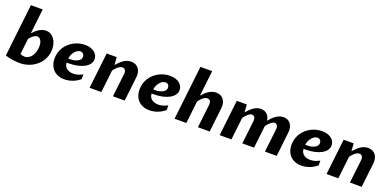

<svg xmlns="http://www.w3.org/2000/svg" viewBox="-1 -1690 5303 2609"><g transform="rotate(20 2650.5 -386.0)"><path d="M225.6 -111.3Q240.7 -103 257.3 -99.1Q273.9 -95.2 288.6 -95.2Q320.3 -95.2 346.7 -111.6Q373 -127.9 391.8 -155.3Q410.6 -182.6 421.1 -218.5Q431.6 -254.4 431.6 -293.9Q431.6 -351.6 411.4 -382.3Q391.1 -413.1 359.4 -413.1Q345.2 -413.1 330.8 -407Q316.4 -400.9 302.5 -390.6Q288.6 -380.4 275.4 -366.5Q262.2 -352.5 251 -336.9ZM261.2 -421.9Q280.3 -442.9 301 -461.9Q321.8 -481 345 -495.6Q368.2 -510.3 393.1 -518.8Q418 -527.3 445.3 -527.3Q483.4 -527.3 513.7 -510.3Q543.9 -493.2 565.2 -464.1Q586.4 -435.1 597.7 -396.2Q608.9 -357.4 608.9 -314.5Q608.9 -268.1 595.9 -225.8Q583 -183.6 559.6 -147.5Q536.1 -111.3 503.7 -82.3Q471.2 -53.2 432.4 -32.7Q393.6 -12.2 349.1 -1.2Q304.7 9.8 257.8 9.8Q241.7 9.8 217.3 8.3Q192.9 6.8 164.3 3.2Q135.7 -0.5 105.2 -6.8Q74.7 -13.2 45.4 -22.5L131.8 -782.2H301.8Z M899.9 9.8Q851.1 9.8 810.8 -5.6Q770.5 -21 741.7 -49.8Q712.9 -78.6 697 -119.9Q681.2 -161.1 681.2 -213.4Q681.2 -260.3 693.8 -301.8Q706.5 -343.3 729.2 -378.2Q752 -413.1 783 -440.7Q814 -468.3 850.6 -487.5Q887.2 -506.8 928 -517.1Q968.8 -527.3 1010.7 -527.3Q1057.1 -527.3 1092 -515.4Q1127 -503.4 1150.1 -483.9Q1173.3 -464.4 1184.8 -439.2Q1196.3 -414.1 1196.3 -387.7Q1196.3 -349.6 1173.6 -317.9Q1150.9 -286.1 1109.4 -263.2Q1067.9 -240.2 1009.3 -227.3Q950.7 -214.4 878.9 -214.4H854.5Q854.5 -191.4 863.3 -171.4Q872.1 -151.4 889.2 -136.5Q906.2 -121.6 931.4 -112.8Q956.5 -104 989.3 -104Q1023.9 -104 1056.6 -114Q1089.4 -124 1123.5 -142.6V-73.7Q1100.6 -53.7 1073.7 -38.1Q1046.9 -22.5 1018.1 -11.7Q989.3 -1 959.2 4.4Q929.2 9.8 899.9 9.8ZM981.4 -422.4Q959.5 -422.4 938.5 -410.2Q917.5 -397.9 900.4 -377.4Q883.3 -356.9 871.6 -330.3Q859.9 -303.7 856 -274.4H885.7Q916.5 -274.4 943.8 -280.5Q971.2 -286.6 991.9 -298.1Q1012.7 -309.6 1024.9 -325.9Q1037.1 -342.3 1037.1 -363.3Q1037.1 -372.6 1034.2 -383.1Q1031.2 -393.6 1024.7 -402.3Q1018.1 -411.1 1007.3 -416.7Q996.6 -422.4 981.4 -422.4Z M1323.7 -517.6H1468.8L1476.1 -406.7Q1498 -430.7 1520 -452.4Q1542 -474.1 1566.2 -490.7Q1590.3 -507.3 1617.9 -517.3Q1645.5 -527.3 1677.7 -527.3Q1714.4 -527.3 1741.5 -513.7Q1768.6 -500 1785.9 -476.3Q1803.2 -452.6 1810.1 -420.9Q1816.9 -389.2 1813 -353.5L1772.5 0H1602.5L1641.6 -336.9Q1645.5 -371.6 1631.6 -392.3Q1617.7 -413.1 1589.8 -413.1Q1574.2 -413.1 1558.6 -405.8Q1543 -398.4 1527.8 -386Q1512.7 -373.5 1498.3 -357.4Q1483.9 -341.3 1471.7 -323.7L1434.6 0H1264.6Z M2128.9 9.8Q2080.1 9.8 2039.8 -5.6Q1999.5 -21 1970.7 -49.8Q1941.9 -78.6 1926 -119.9Q1910.2 -161.1 1910.2 -213.4Q1910.2 -260.3 1922.9 -301.8Q1935.5 -343.3 1958.3 -378.2Q1981 -413.1 2012 -440.7Q2043 -468.3 2079.6 -487.5Q2116.2 -506.8 2157 -517.1Q2197.8 -527.3 2239.7 -527.3Q2286.1 -527.3 2321 -515.4Q2356 -503.4 2379.2 -483.9Q2402.3 -464.4 2413.8 -439.2Q2425.3 -414.1 2425.3 -387.7Q2425.3 -349.6 2402.6 -317.9Q2379.9 -286.1 2338.4 -263.2Q2296.9 -240.2 2238.3 -227.3Q2179.7 -214.4 2107.9 -214.4H2083.5Q2083.5 -191.4 2092.3 -171.4Q2101.1 -151.4 2118.2 -136.5Q2135.3 -121.6 2160.4 -112.8Q2185.5 -104 2218.3 -104Q2252.9 -104 2285.6 -114Q2318.4 -124 2352.5 -142.6V-73.7Q2329.6 -53.7 2302.7 -38.1Q2275.9 -22.5 2247.1 -11.7Q2218.3 -1 2188.2 4.4Q2158.2 9.8 2128.9 9.8ZM2210.4 -422.4Q2188.5 -422.4 2167.5 -410.2Q2146.5 -397.9 2129.4 -377.4Q2112.3 -356.9 2100.6 -330.3Q2088.9 -303.7 2085 -274.4H2114.7Q2145.5 -274.4 2172.9 -280.5Q2200.2 -286.6 2220.9 -298.1Q2241.7 -309.6 2253.9 -325.9Q2266.1 -342.3 2266.1 -363.3Q2266.1 -372.6 2263.2 -383.1Q2260.3 -393.6 2253.7 -402.3Q2247.1 -411.1 2236.3 -416.7Q2225.6 -422.4 2210.4 -422.4Z M2710.4 -413.1Q2730 -434.1 2751 -454.6Q2772 -475.1 2795.9 -491.2Q2819.8 -507.3 2846.9 -517.3Q2874 -527.3 2905.8 -527.3Q2942.4 -527.3 2970 -513.7Q2997.6 -500 3014.9 -476.6Q3032.2 -453.1 3039.1 -421.4Q3045.9 -389.6 3042 -353.5L3001.5 0H2831.5L2870.6 -336.9Q2874.5 -371.1 2860.6 -392.1Q2846.7 -413.1 2819.3 -413.1Q2803.2 -413.1 2787.4 -405.8Q2771.5 -398.4 2756.3 -386Q2741.2 -373.5 2727.1 -357.4Q2712.9 -341.3 2700.7 -323.7L2663.6 0H2493.7L2583 -782.2H2752.9Z M3205.1 -517.6H3350.1L3357.4 -406.7Q3378.4 -430.2 3400.4 -451.9Q3422.4 -473.6 3446 -490.5Q3469.7 -507.3 3495.8 -517.3Q3522 -527.3 3552.2 -527.3Q3581.1 -527.3 3604 -518.1Q3627 -508.8 3643.6 -492.4Q3660.2 -476.1 3670.2 -453.4Q3680.2 -430.7 3683.6 -404.3Q3704.1 -429.2 3726.6 -451.4Q3749 -473.6 3773.4 -490.5Q3797.9 -507.3 3824.5 -517.3Q3851.1 -527.3 3880.4 -527.3Q3915.5 -527.3 3941.7 -513.7Q3967.8 -500 3984.6 -476.3Q4001.5 -452.6 4008.3 -420.9Q4015.1 -389.2 4010.7 -353.5L3970.7 0H3800.8L3839.4 -336.9Q3843.3 -371.1 3830.3 -392.1Q3817.4 -413.1 3793.5 -413.1Q3779.3 -413.1 3764.6 -405.8Q3750 -398.4 3735.4 -386Q3720.7 -373.5 3706.5 -357.7Q3692.4 -341.8 3680.2 -324.2V-324.7L3643.1 0H3473.6L3512.2 -336.9Q3516.1 -371.1 3502.7 -392.1Q3489.3 -413.1 3465.3 -413.1Q3451.7 -413.1 3437 -405.8Q3422.4 -398.4 3408 -386Q3393.6 -373.5 3379.4 -357.4Q3365.2 -341.3 3353 -323.7L3315.9 0H3146Z M4326.7 9.8Q4277.8 9.8 4237.5 -5.6Q4197.3 -21 4168.5 -49.8Q4139.6 -78.6 4123.8 -119.9Q4107.9 -161.1 4107.9 -213.4Q4107.9 -260.3 4120.6 -301.8Q4133.3 -343.3 4156 -378.2Q4178.7 -413.1 4209.7 -440.7Q4240.7 -468.3 4277.3 -487.5Q4314 -506.8 4354.7 -517.1Q4395.5 -527.3 4437.5 -527.3Q4483.9 -527.3 4518.8 -515.4Q4553.7 -503.4 4576.9 -483.9Q4600.1 -464.4 4611.6 -439.2Q4623 -414.1 4623 -387.7Q4623 -349.6 4600.3 -317.9Q4577.6 -286.1 4536.1 -263.2Q4494.6 -240.2 4436 -227.3Q4377.4 -214.4 4305.7 -214.4H4281.2Q4281.2 -191.4 4290 -171.4Q4298.8 -151.4 4315.9 -136.5Q4333 -121.6 4358.2 -112.8Q4383.3 -104 4416 -104Q4450.7 -104 4483.4 -114Q4516.1 -124 4550.3 -142.6V-73.7Q4527.3 -53.7 4500.5 -38.1Q4473.6 -22.5 4444.8 -11.7Q4416 -1 4386 4.4Q4356 9.8 4326.7 9.8ZM4408.2 -422.4Q4386.2 -422.4 4365.2 -410.2Q4344.2 -397.9 4327.1 -377.4Q4310.1 -356.9 4298.3 -330.3Q4286.6 -303.7 4282.7 -274.4H4312.5Q4343.3 -274.4 4370.6 -280.5Q4397.9 -286.6 4418.7 -298.1Q4439.5 -309.6 4451.7 -325.9Q4463.9 -342.3 4463.9 -363.3Q4463.9 -372.6 4460.9 -383.1Q4458 -393.6 4451.4 -402.3Q4444.8 -411.1 4434.1 -416.7Q4423.3 -422.4 4408.2 -422.4Z M4750.5 -517.6H4895.5L4902.8 -406.7Q4924.8 -430.7 4946.8 -452.4Q4968.8 -474.1 4992.9 -490.7Q5017.1 -507.3 5044.7 -517.3Q5072.3 -527.3 5104.5 -527.3Q5141.1 -527.3 5168.2 -513.7Q5195.3 -500 5212.6 -476.3Q5230 -452.6 5236.8 -420.9Q5243.7 -389.2 5239.7 -353.5L5199.2 0H5029.3L5068.4 -336.9Q5072.3 -371.6 5058.3 -392.3Q5044.4 -413.1 5016.6 -413.1Q5001 -413.1 4985.4 -405.8Q4969.7 -398.4 4954.6 -386Q4939.5 -373.5 4925 -357.4Q4910.6 -341.3 4898.4 -323.7L4861.3 0H4691.4Z"/></g></svg>

Font: Proza Libre
Style: Bold Italic
Weight: 700
Designer: Jasper de Waard
Foundry: Jasper de Waard
Version: Version 1.000; ttfautohint (v1.4.1.8-43bc)